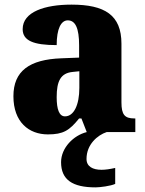

<svg xmlns="http://www.w3.org/2000/svg" viewBox="-20 -571 628 830"><path d="M187 10C254 10 280 -7 322 -59H332L355 0C298 14 244 68 244 130C244 206 293 239 393 239C412 239 459 233 478 224V155C456 160 436 163 419 163C381 163 354 149 354 116C354 53 402 13 441 0H565V-59H561C519 -59 505 -75 505 -129V-382C505 -506 433 -551 289 -551C174 -551 78 -520 78 -445C78 -395 125 -376 225 -376C225 -447 244 -483 273 -483C306 -483 322 -449 322 -375V-322L246 -319C107 -314 38 -264 38 -155C38 -43 105 10 187 10ZM261 -68C236 -68 225 -98 225 -151C225 -220 242 -255 294 -260L323 -263V-191C323 -117 299 -68 261 -68Z"/></svg>

Font: Noto Serif Sinhala SemiCondensed Black
Style: Regular
Weight: 900
Width: 4
Designer: Jelle Bosma - Monotype Design Team
Foundry: Monotype Imaging Inc.
Version: Version 2.007